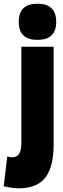

<svg xmlns="http://www.w3.org/2000/svg" viewBox="-79 -799 340 1035"><path d="M123 -584Q22 -584 22 -681Q22 -779 123 -779Q224 -779 224 -681Q224 -584 123 -584ZM210 -547V-19Q210 95 169 153.5Q128 212 32 216Q-11 217 -59 205L-40 45Q-21 50 -9 49Q15 46 25.5 28Q36 10 36 -31V-547Z"/></svg>

Font: Georama SemiCondensed ExtraBold
Style: Regular
Weight: 800
Width: 4
Designer: Jean-Baptiste Levee
Foundry: Production Type
Version: Version 1.000